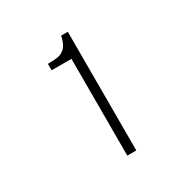

<svg xmlns="http://www.w3.org/2000/svg" viewBox="-159 -840 959 981"><g transform="rotate(-30 320.0 -350.0)"><path d="M316 0V-571H199V-609Q228 -609 249.5 -611.5Q271 -614 286.5 -623.5Q302 -633 312.5 -651Q323 -669 330 -700H369V0Z"/></g></svg>

Font: Transpass ExtraLight
Style: Regular
Weight: 200
Designer: Delve Withrington
Foundry: Delve Fonts
Version: Version 1.001;December 18, 2019;FontCreator 12.0.0.2547 64-b